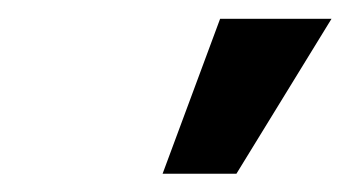

<svg xmlns="http://www.w3.org/2000/svg" viewBox="-20 -802 377 207"><path d="M155.3 -614.7 217.3 -781.7H337.4L234.9 -614.7Z"/></svg>

Font: Roboto SemiBold
Style: Italic
Weight: 600
Designer: Christian Robertson
Foundry: Google
Version: Version 3.009; 2024